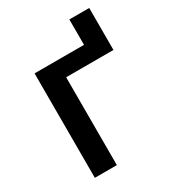

<svg xmlns="http://www.w3.org/2000/svg" viewBox="-158 -723 733 812"><g transform="rotate(-30 208.5 -317.0)"><path d="M404 -634V-429H173V0H65.5V-510H307V-634Z"/></g></svg>

Font: Lato SemiBold
Style: Regular
Weight: 600
Designer: Lukasz Dziedzic with Adam Twardoch and Botio Nikoltchev
Foundry: tyPoland Lukasz Dziedzic
Version: Version 2.015; 2015-08-06; http://www.latofonts.com/